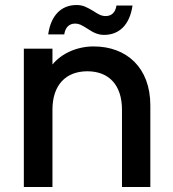

<svg xmlns="http://www.w3.org/2000/svg" viewBox="-20 -745 689 765"><path d="M189 0V-308C189 -407 243 -461 328 -461C413 -461 466 -407 466 -308V0H579V-325C579 -476 484 -560 353 -560C288 -560 226 -533 189 -488V-551H75V0ZM172 -608H236C240 -636 256 -651 279 -651C295 -651 304 -646 328 -631C352 -615 370 -606 395 -606C455 -606 497 -646 508 -723H444C440 -695 424 -681 401 -681C384 -681 372 -688 352 -701C325 -717 310 -725 285 -725C225 -725 183 -685 172 -608Z"/></svg>

Font: Poppins Medium
Style: Regular
Weight: 500
Designer: Ninad Kale (Devanagari), Jonny Pinhorn (Latin)
Foundry: Indian Type Foundry
Version: 4.004